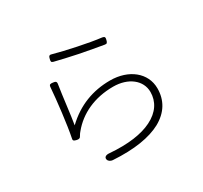

<svg xmlns="http://www.w3.org/2000/svg" viewBox="-157 -979 1294 1222"><g transform="rotate(-30 490.0 -368.0)"><path d="M512 -718C450 -731 389 -745 347 -757C331 -762 326 -755 322 -738C318 -722 317 -714 333 -710C372 -700 433 -686 496 -673C560 -661 626 -648 671 -641C686 -638 690 -645 694 -660C699 -678 698 -686 680 -689C636 -694 574 -705 512 -718ZM658 -68C588 -33 486 -17 349 -28C328 -30 309 -22 315 -1C319 12 334 20 347 21C503 31 619 11 699 -32C782 -78 822 -147 822 -233C822 -347 722 -427 585 -427C459 -427 345 -385 248 -292C259 -353 274 -493 287 -573C290 -591 282 -595 264 -597C246 -599 238 -599 236 -581C229 -488 209 -315 191 -228C187 -212 196 -209 212 -205C227 -201 238 -204 244 -218C249 -226 254 -235 262 -243C334 -330 444 -383 583 -383C692 -383 772 -322 772 -235C772 -166 735 -106 658 -68Z"/></g></svg>

Font: GenSenRounded2 TW L
Style: Regular
Weight: 300
Version: Version 2.100;PS 2.1;hotconv 16.6.51;makeotf.lib2.5.65220 DE